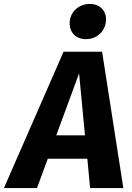

<svg xmlns="http://www.w3.org/2000/svg" viewBox="-71 -956 672 976"><path d="M366 -757C423 -757 468 -800 468 -857C468 -903 436 -936 386 -936C328 -936 283 -894 283 -837C283 -791 315 -757 366 -757ZM387 0H556L448 -693H252L-51 0H117L172 -149H373ZM215 -268 331 -583 361 -268Z"/></svg>

Font: Fira Sans
Style: Bold Italic
Weight: 700
Italic angle: -8°
Designer: bBox Type GmbH & Carrois Corporate GbR & Edenspiekermann AG
Foundry: bBox Type GmbH & Carrois Corporate GbR & Edenspiekermann AG
Version: Version 4.301;PS 004.301;hotconv 1.0.88;makeotf.lib2.5.64775